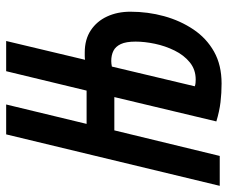

<svg xmlns="http://www.w3.org/2000/svg" viewBox="-101 -655 739 623"><g transform="rotate(-90 268.5 -343.5)"><path d="M309 6Q278 6 248.5 2.5Q219 -1 186 -11L265 -342H157L74 0H-23L144 -693H241L178 -432H286L349 -693H447L386 -437Q392 -438 398.5 -438Q405 -438 410 -438Q452 -438 481.5 -418.5Q511 -399 526.5 -365.5Q542 -332 542 -290Q542 -233 527.5 -180.5Q513 -128 484.5 -85.5Q456 -43 412.5 -18.5Q369 6 309 6ZM322 -78Q354 -78 377.5 -97Q401 -116 416 -146.5Q431 -177 438 -210.5Q445 -244 445 -273Q445 -304 437 -321Q429 -338 415 -345Q401 -352 382 -352Q378 -352 373.5 -351.5Q369 -351 364 -350L300 -81Q305 -79 311 -78.5Q317 -78 322 -78Z"/></g></svg>

Font: Ubuntu Sans Mono SemiBold
Style: Italic
Weight: 600
Italic angle: -13.5°
Monospace: yes
Designer: Dalton Maag Ltd
Foundry: Dalton Maag Ltd
Version: Version 1.006